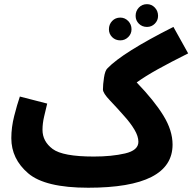

<svg xmlns="http://www.w3.org/2000/svg" viewBox="-20 -858 901 899"><path d="M788 -181Q788 -247 745 -317Q702 -387 620 -472Q660 -501 718.5 -533.5Q777 -566 861 -608L792 -732Q554 -612 483 -538Q472 -528 467 -495Q462 -462 462 -439Q462 -422 495 -387.5Q528 -353 563 -313Q591 -282 609.5 -251Q628 -220 628 -194Q628 -154 565.5 -139.5Q503 -125 419 -125L393 21Q788 21 788 -181ZM393 21 439 -11 419 -125Q274 -125 226.5 -160.5Q179 -196 179 -250Q179 -280 186.5 -312Q194 -344 201 -373L73 -406Q60 -368 46.5 -315Q33 -262 33 -211Q33 -114 112 -46.5Q191 21 393 21ZM668.3 -731.9Q689.8 -731.9 704.9 -747.1Q720.1 -762.3 720.1 -783.7Q720.1 -806.6 704.9 -822.6Q689.8 -838.5 668.3 -838.5Q645.4 -838.5 630.2 -822.6Q615 -806.6 615 -783.7Q615 -762.3 630.2 -747.1Q645.4 -731.9 668.3 -731.9ZM543.3 -669Q564.7 -669 580.2 -684.2Q595.8 -699.4 595.8 -720.8Q595.8 -743.8 580.2 -759.7Q564.7 -775.6 543.3 -775.6Q520.3 -775.6 505.1 -759.7Q490 -743.8 490 -720.8Q490 -699.4 505.1 -684.2Q520.3 -669 543.3 -669Z"/></svg>

Font: Noto Sans Arabic Condensed Extra
Style: Regular
Weight: 800
Width: 3
Designer: Nadine Chahine - Monotype Design Team
Foundry: Monotype Imaging Inc.
Version: Version 1.902